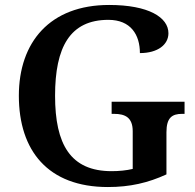

<svg xmlns="http://www.w3.org/2000/svg" viewBox="-20 -744 788 774"><path d="M415 10C504 10 577 -7 651 -41V-211C651 -270 674 -285 714 -285H724V-334H430V-285H440C485 -285 515 -270 515 -215V-63C490 -57 460 -54 430 -54C264 -54 202 -162 202 -358C202 -554 262 -664 417 -664C507 -664 544 -604 544 -530C616 -530 659 -564 659 -610C659 -674 579 -724 420 -724C181 -724 56 -574 56 -358C56 -137 173 10 415 10Z"/></svg>

Font: Noto Serif Yezidi SemiBold
Style: Regular
Weight: 600
Designer: Dalton Maag Ltd
Foundry: Dalton Maag Ltd
Version: Version 1.001